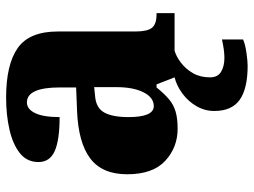

<svg xmlns="http://www.w3.org/2000/svg" viewBox="-121 -470 830 628"><g transform="rotate(-90 294.0 -156.0)"><path d="M187 10Q126 10 82 -30.5Q38 -71 38 -155Q38 -237 90 -276Q142 -315 246 -319L322 -322V-375Q322 -483 273 -483Q251 -483 238 -456Q225 -429 225 -376Q150 -376 114 -392Q78 -408 78 -445Q78 -483 107 -506Q136 -529 184 -540Q232 -551 289 -551Q397 -551 451 -513Q505 -475 505 -382V-129Q505 -89 517 -74Q529 -59 561 -59H565V0H355L332 -59H322Q301 -33 283 -18Q265 -3 242.5 3.5Q220 10 187 10ZM261 -68Q289 -68 306 -101.5Q323 -135 323 -191V-263L294 -260Q255 -257 240 -230Q225 -203 225 -151Q225 -68 261 -68ZM393 239Q318 239 281.5 213Q245 187 245 130Q245 99 260.5 72Q276 45 301.5 26Q327 7 355 0H442Q422 6 402 21.5Q382 37 368.5 60.5Q355 84 355 116Q355 141 373 152Q391 163 419 163Q443 163 479 155V224Q464 231 436 235Q408 239 393 239Z"/></g></svg>

Font: Noto Serif Lao SemiCondensed Black
Style: Regular
Weight: 900
Width: 4
Designer: Monotype Design Team
Foundry: Monotype Imaging Inc.
Version: Version 2.003; ttfautohint (v1.8.4.7-5d5b)